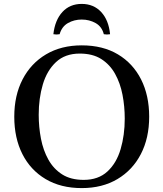

<svg xmlns="http://www.w3.org/2000/svg" viewBox="-20 -947 836 982"><path d="M178 -360Q178 -297 189.5 -237.5Q201 -178 227.5 -130.5Q254 -83 298 -55Q342 -27 408 -27L398 15Q291 15 213.5 -31Q136 -77 94.5 -159Q53 -241 53 -350Q53 -459 95.5 -541Q138 -623 215.5 -669Q293 -715 398 -715L388 -673Q313 -673 266.5 -629.5Q220 -586 199 -515Q178 -444 178 -360ZM618 -340Q618 -403 606.5 -462.5Q595 -522 568.5 -569.5Q542 -617 498 -645Q454 -673 388 -673L398 -715Q506 -715 583 -669Q660 -623 701.5 -541Q743 -459 743 -350Q743 -241 700.5 -159Q658 -77 580.5 -31Q503 15 398 15L408 -27Q483 -27 529.5 -70Q576 -113 597 -184.5Q618 -256 618 -340ZM511 -772Q501 -811 469 -829Q437 -847 398 -847Q359 -847 327.5 -829Q296 -811 285 -772Q269 -769 253 -772Q261 -844 299 -885.5Q337 -927 398 -927Q459 -927 497.5 -885.5Q536 -844 543 -772Q527 -769 511 -772Z"/></svg>

Font: Poltawski Nowy
Style: Regular
Weight: 400
Designer: Adam Pótawski, Mateusz Machalski, Borys Kosmynka, Ania Wieluska
Foundry: Capitalics.wtf
Version: Version 1.001;gftools[0.9.25]